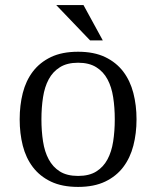

<svg xmlns="http://www.w3.org/2000/svg" viewBox="-20 -736 624 767"><path d="M58.6 -259.3Q58.6 -315.4 71 -364.5Q83.5 -413.6 111.3 -450.2Q139.2 -486.8 183.6 -508.1Q228 -529.3 292 -529.3Q355.5 -529.3 399.9 -508.1Q444.3 -486.8 472.2 -450.2Q500 -413.6 512.7 -364.5Q525.4 -315.4 525.4 -259.3Q525.4 -203.1 512.7 -154.1Q500 -105 472.2 -68.4Q444.3 -31.7 399.9 -10.5Q355.5 10.7 292 10.7Q228 10.7 183.6 -10.5Q139.2 -31.7 111.3 -68.4Q83.5 -105 71 -154.1Q58.6 -203.1 58.6 -259.3ZM145.5 -259.3Q145.5 -212.4 151.9 -171.1Q158.2 -129.9 174.6 -99.4Q190.9 -68.8 219.2 -51Q247.6 -33.2 292 -33.2Q336.4 -33.2 364.7 -51Q393.1 -68.8 409.4 -99.4Q425.8 -129.9 432.1 -171.1Q438.5 -212.4 438.5 -259.3Q438.5 -306.2 432.1 -347.4Q425.8 -388.7 409.4 -419.2Q393.1 -449.7 364.5 -467.5Q335.9 -485.4 292 -485.4Q248 -485.4 219.5 -467.5Q190.9 -449.7 174.6 -419.2Q158.2 -388.7 151.9 -347.4Q145.5 -306.2 145.5 -259.3ZM390.6 -574.7H339.8L204.6 -715.8H313.5Z"/></svg>

Font: Arian Grqi
Style: Regular
Weight: 400
Designer: Ruben Hakobyan (Tarumian)
Foundry: Ruben Hakobyan (Tarumian)
Version: Version 1.003